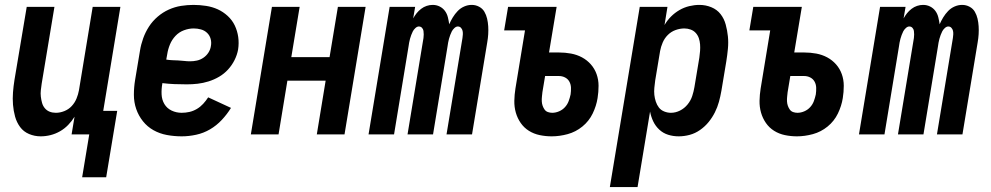

<svg xmlns="http://www.w3.org/2000/svg" viewBox="-20 -548 4040 783"><path d="M315 175 344 0H272L284 -72Q273 -54 258 -38.5Q243 -23 224.5 -12.5Q206 -2 186 3Q166 8 146 8Q121 8 98.5 -1.5Q76 -11 62 -30Q48 -49 41.5 -72.5Q35 -96 33 -121Q31 -146 33 -171.5Q35 -197 39 -222L89 -520H202L150 -207Q148 -193 146.5 -180Q145 -167 146.5 -154Q148 -141 151.5 -128.5Q155 -116 163 -106.5Q171 -97 182.5 -92.5Q194 -88 208 -88Q225 -88 242.5 -95Q260 -102 272.5 -115.5Q285 -129 292 -146Q299 -163 302 -180L358 -520H471L401 -96H458L413 175Z M721 8Q690 8 660.5 2.5Q631 -3 606 -17Q581 -31 563 -53.5Q545 -76 535.5 -103.5Q526 -131 526 -161.5Q526 -192 531 -222L551 -342Q555 -367 564 -392Q573 -417 587.5 -439.5Q602 -462 623 -480Q644 -498 668.5 -509Q693 -520 718.5 -524Q744 -528 769 -528Q795 -528 820.5 -524Q846 -520 868 -510Q890 -500 908.5 -483Q927 -466 937.5 -444Q948 -422 951.5 -397Q955 -372 951 -346Q947 -324 936.5 -303Q926 -282 910 -264.5Q894 -247 873.5 -235Q853 -223 830.5 -216Q808 -209 786 -206.5Q764 -204 742 -204Q716 -204 691.5 -205Q667 -206 642 -209V-207Q638 -185 639 -163Q640 -141 650.5 -123.5Q661 -106 680 -97Q699 -88 721 -88Q737 -88 752.5 -91.5Q768 -95 782.5 -103.5Q797 -112 808.5 -124.5Q820 -137 829 -151L922 -108Q906 -82 884.5 -59Q863 -36 836.5 -20.5Q810 -5 780 1.5Q750 8 721 8ZM755 -298Q769 -298 783 -301Q797 -304 809.5 -312.5Q822 -321 830 -333.5Q838 -346 840 -360Q843 -375 839 -389.5Q835 -404 824.5 -414Q814 -424 799.5 -428Q785 -432 770 -432Q750 -432 730 -424.5Q710 -417 695.5 -401.5Q681 -386 673 -366.5Q665 -347 662 -327L658 -305Q670 -303 682.5 -302.5Q695 -302 707 -301.5Q719 -301 731 -299.5Q743 -298 755 -298Z M1003 0 1089 -520H1202L1168 -315H1324L1358 -520H1471L1385 0H1272L1308 -219H1152L1116 0Z M1483 0 1569 -520H1673L1665 -473Q1671 -484 1679 -494Q1687 -504 1697.5 -512Q1708 -520 1720 -524Q1732 -528 1744 -528H1745Q1760 -528 1773 -521.5Q1786 -515 1794.5 -503.5Q1803 -492 1806.5 -477.5Q1810 -463 1812 -449Q1818 -463 1826.5 -477Q1835 -491 1846.5 -503Q1858 -515 1873 -521.5Q1888 -528 1903 -528H1904Q1920 -528 1934 -520.5Q1948 -513 1955.5 -500Q1963 -487 1966.5 -472Q1970 -457 1971 -441Q1972 -425 1971 -408.5Q1970 -392 1967 -375L1905 0H1801L1866 -393Q1867 -400 1867.5 -407.5Q1868 -415 1866.5 -422Q1865 -429 1860 -434.5Q1855 -440 1847 -440Q1840 -440 1833 -433.5Q1826 -427 1822.5 -420Q1819 -413 1816 -405Q1813 -397 1811 -389.5Q1809 -382 1807.5 -374Q1806 -366 1805 -358L1746 0H1642L1707 -393Q1708 -400 1708 -407.5Q1708 -415 1707 -422Q1706 -429 1701 -434.5Q1696 -440 1688 -440Q1681 -440 1674 -433.5Q1667 -427 1663.5 -420Q1660 -413 1657 -405Q1654 -397 1652 -389.5Q1650 -382 1648.5 -374Q1647 -366 1646 -358L1587 0Z M2230 8Q2205 8 2181 3Q2157 -2 2137 -14.5Q2117 -27 2103.5 -46.5Q2090 -66 2083.5 -89Q2077 -112 2077.5 -137Q2078 -162 2082 -187L2121 -424H2036L2052 -520H2250L2219 -334H2259Q2285 -334 2309 -329.5Q2333 -325 2353.5 -314Q2374 -303 2389.5 -285.5Q2405 -268 2413 -245.5Q2421 -223 2421 -198Q2421 -173 2417 -148Q2412 -116 2397 -85Q2382 -54 2355 -32Q2328 -10 2295 -1Q2262 8 2230 8ZM2232 -88Q2246 -88 2260 -94Q2274 -100 2284 -111Q2294 -122 2299 -135.5Q2304 -149 2307 -163Q2309 -177 2308.5 -190.5Q2308 -204 2302 -215Q2296 -226 2284.5 -232Q2273 -238 2259 -238H2203L2192 -172Q2191 -162 2190 -153Q2189 -144 2189.5 -134.5Q2190 -125 2193 -116.5Q2196 -108 2201 -101Q2206 -94 2214.5 -91Q2223 -88 2232 -88Z M2467 215 2589 -520H2702L2690 -446Q2701 -465 2716.5 -480.5Q2732 -496 2751 -507Q2770 -518 2791 -523Q2812 -528 2832 -528Q2858 -528 2881 -518.5Q2904 -509 2918.5 -490.5Q2933 -472 2939.5 -448Q2946 -424 2948.5 -399.5Q2951 -375 2948.5 -349Q2946 -323 2942 -298L2922 -178Q2918 -155 2912 -133Q2906 -111 2895.5 -90Q2885 -69 2870 -50.5Q2855 -32 2835 -18Q2815 -4 2792.5 2Q2770 8 2748 8Q2725 8 2704.5 1.5Q2684 -5 2668.5 -19.5Q2653 -34 2644 -53Q2635 -72 2631 -93L2580 215ZM2716 -88Q2735 -88 2753 -97Q2771 -106 2784 -122Q2797 -138 2803 -156.5Q2809 -175 2812 -193L2832 -313Q2834 -327 2835 -340.5Q2836 -354 2835 -367Q2834 -380 2830 -392Q2826 -404 2817.5 -413.5Q2809 -423 2796.5 -427.5Q2784 -432 2771 -432Q2753 -432 2735 -425.5Q2717 -419 2703.5 -405.5Q2690 -392 2682.5 -374.5Q2675 -357 2672 -340L2652 -220Q2650 -205 2648.5 -190Q2647 -175 2648.5 -161Q2650 -147 2654.5 -133.5Q2659 -120 2667 -109.5Q2675 -99 2688.5 -93.5Q2702 -88 2716 -88Z M3230 8Q3205 8 3181 3Q3157 -2 3137 -14.5Q3117 -27 3103.5 -46.5Q3090 -66 3083.5 -89Q3077 -112 3077.5 -137Q3078 -162 3082 -187L3121 -424H3036L3052 -520H3250L3219 -334H3259Q3285 -334 3309 -329.5Q3333 -325 3353.5 -314Q3374 -303 3389.5 -285.5Q3405 -268 3413 -245.5Q3421 -223 3421 -198Q3421 -173 3417 -148Q3412 -116 3397 -85Q3382 -54 3355 -32Q3328 -10 3295 -1Q3262 8 3230 8ZM3232 -88Q3246 -88 3260 -94Q3274 -100 3284 -111Q3294 -122 3299 -135.5Q3304 -149 3307 -163Q3309 -177 3308.5 -190.5Q3308 -204 3302 -215Q3296 -226 3284.5 -232Q3273 -238 3259 -238H3203L3192 -172Q3191 -162 3190 -153Q3189 -144 3189.5 -134.5Q3190 -125 3193 -116.5Q3196 -108 3201 -101Q3206 -94 3214.5 -91Q3223 -88 3232 -88Z M3483 0 3569 -520H3673L3665 -473Q3671 -484 3679 -494Q3687 -504 3697.5 -512Q3708 -520 3720 -524Q3732 -528 3744 -528H3745Q3760 -528 3773 -521.5Q3786 -515 3794.5 -503.5Q3803 -492 3806.5 -477.5Q3810 -463 3812 -449Q3818 -463 3826.5 -477Q3835 -491 3846.5 -503Q3858 -515 3873 -521.5Q3888 -528 3903 -528H3904Q3920 -528 3934 -520.5Q3948 -513 3955.5 -500Q3963 -487 3966.5 -472Q3970 -457 3971 -441Q3972 -425 3971 -408.5Q3970 -392 3967 -375L3905 0H3801L3866 -393Q3867 -400 3867.5 -407.5Q3868 -415 3866.5 -422Q3865 -429 3860 -434.5Q3855 -440 3847 -440Q3840 -440 3833 -433.5Q3826 -427 3822.5 -420Q3819 -413 3816 -405Q3813 -397 3811 -389.5Q3809 -382 3807.5 -374Q3806 -366 3805 -358L3746 0H3642L3707 -393Q3708 -400 3708 -407.5Q3708 -415 3707 -422Q3706 -429 3701 -434.5Q3696 -440 3688 -440Q3681 -440 3674 -433.5Q3667 -427 3663.5 -420Q3660 -413 3657 -405Q3654 -397 3652 -389.5Q3650 -382 3648.5 -374Q3647 -366 3646 -358L3587 0Z"/></svg>

Font: Iosevka Curly
Style: Bold Italic
Weight: 700
Italic angle: -9°
Monospace: yes
Designer: Belleve Invis
Foundry: Belleve Invis
Version: Version 22.1.2; ttfautohint (v1.8.4)